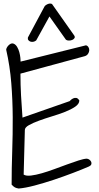

<svg xmlns="http://www.w3.org/2000/svg" viewBox="-20 -1084 567 1105"><path d="M46.9 -21.5Q46.9 -115.2 50.3 -212.9Q53.7 -310.5 53.2 -409.7Q52.7 -508.8 44.9 -606.4Q37.1 -704.1 15.6 -797.9Q15.6 -802.7 19.5 -810.1Q23.4 -817.4 29.3 -823.2Q35.2 -829.1 42.5 -832.5Q49.8 -835.9 57.6 -833Q70.3 -828.1 78.6 -814Q86.9 -799.8 91.3 -783.2Q95.7 -766.6 97.2 -751.5Q98.6 -736.3 98.6 -729.5L474.6 -823.2Q483.4 -821.3 488.8 -813Q494.1 -804.7 493.7 -794.4Q493.2 -784.2 486.8 -774.4Q480.5 -764.6 467.8 -760.7L97.7 -660.2Q97.7 -596.7 101.1 -534.2Q104.5 -471.7 109.4 -407.2L380.9 -502Q380.9 -502 386.7 -507.8Q392.6 -513.7 400.9 -517.6Q409.2 -521.5 418.5 -520.5Q427.7 -519.5 436.5 -505.9Q436.5 -486.3 413.1 -470.2Q389.6 -454.1 355 -440.4Q320.3 -426.8 279.8 -414.6Q239.3 -402.3 204.6 -389.6Q169.9 -377 146.5 -363.8Q123 -350.6 123 -335.9L116.2 -79.1Q130.9 -70.3 158.7 -73.7Q186.5 -77.1 220.7 -86.9Q254.9 -96.7 293 -110.8Q331.1 -125 366.2 -137.7Q401.4 -150.4 431.2 -160.2Q460.9 -169.9 479.5 -170.9Q488.3 -169.9 495.1 -164.6Q502 -159.2 504.9 -152.3Q507.8 -145.5 505.4 -138.2Q502.9 -130.9 492.2 -126Q454.1 -109.4 400.4 -88.9Q346.7 -68.4 289.6 -49.3Q232.4 -30.3 178.7 -16.1Q125 -2 87.9 1Q74.2 -1 65.9 -5.4Q57.6 -9.8 46.9 -21.5ZM188.5 -851.6Q181.6 -845.7 172.9 -843.8Q164.1 -841.8 156.2 -844.2Q148.4 -846.7 143.6 -852.5Q138.7 -858.4 140.6 -868.2L236.3 -1046.9Q237.3 -1049.8 244.1 -1054.7Q251 -1059.6 258.8 -1062Q266.6 -1064.5 273.9 -1063Q281.2 -1061.5 285.2 -1052.7L404.3 -883.8Q413.1 -873 409.2 -865.7Q405.3 -858.4 396.5 -854.5Q387.7 -850.6 376.5 -850.6Q365.2 -850.6 359.4 -855.5L264.6 -989.3Z"/></svg>

Font: Shadows Into Light Two
Style: Regular
Weight: 400
Designer: Kimberly Geswein
Foundry: Kimberly Geswein
Version: Version 1.003 2012